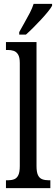

<svg xmlns="http://www.w3.org/2000/svg" viewBox="-20 -979 293 999"><path d="M11 0V-41H21Q40 -41 54 -46.5Q68 -52 75.5 -68Q83 -84 83 -115V-651Q83 -681 74 -695.5Q65 -710 51 -714.5Q37 -719 21 -719H11V-760H170V-115Q170 -84 177.5 -68Q185 -52 199.5 -46.5Q214 -41 233 -41H242V0ZM80 -812Q94 -838 108.5 -863Q123 -888 135.5 -912.5Q148 -937 155 -959H251V-949Q244 -936 228.5 -917Q213 -898 193.5 -877Q174 -856 153.5 -835.5Q133 -815 115 -799H80Z"/></svg>

Font: Noto Serif Khmer ExtraCondensed
Style: Regular
Weight: 400
Width: 2
Designer: Danh Hong and the Monotype Design Team
Foundry: Monotype Imaging Inc.
Version: Version 2.004